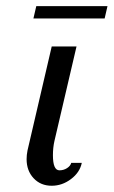

<svg xmlns="http://www.w3.org/2000/svg" viewBox="-20 -590 367 620"><path d="M65.9 0ZM97.2 -570.3H327.1L317.9 -530.3H87.9ZM155.8 -134.8Q150.9 -113.3 150.9 -88.9Q150.9 -40 171.9 -40Q185.5 -40 196.5 -47.1Q207.5 -54.2 210 -64H244.1Q237.8 -33.2 209.2 -11.7Q180.7 9.8 147 9.8Q111.3 9.8 88.6 -14.4Q65.9 -38.6 65.9 -76.2Q65.9 -89.4 68.8 -104L147 -439.9H227.1Z"/></svg>

Font: Pfennig
Style: Italic
Weight: 500
Italic angle: -13°
Version: Version 20120410 ; ttfautohint (v0.8)